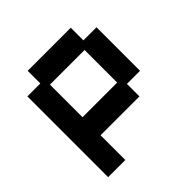

<svg xmlns="http://www.w3.org/2000/svg" viewBox="-168 -606 933 933"><g transform="rotate(-45 298.5 -140.0)"><path d="M61 181V-374H150V-461H446V-374H536V-75H446V11H179V181ZM179 -113H417V-337H179Z"/></g></svg>

Font: Pixelify Sans SemiBold
Style: Regular
Weight: 600
Designer: Stefie Justprince
Foundry: Typecalism Foundryline
Version: Version 1.000